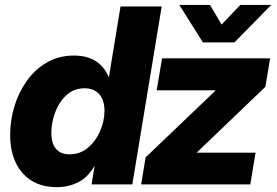

<svg xmlns="http://www.w3.org/2000/svg" viewBox="-20 -754 1133 785"><path d="M212.4 11.2Q122.6 11.2 72 -46.6Q21.5 -104.5 21.5 -202.1Q21.5 -262.7 39.3 -320.6Q57.1 -378.4 90.8 -425Q124.5 -471.7 172.9 -499.3Q221.2 -526.9 282.2 -526.9Q387.2 -526.9 424.8 -438.5H425.3L472.7 -727.5H641.1L521 0H354.5L366.7 -75.7H366.2Q339.4 -28.8 299.6 -8.8Q259.8 11.2 212.4 11.2ZM264.2 -123Q307.6 -123 339.8 -150.4Q372.1 -177.7 389.6 -218.8Q407.2 -259.8 407.2 -301.3Q407.2 -344.7 385.5 -368.9Q363.8 -393.1 326.2 -393.1Q282.2 -393.1 251.7 -365Q221.2 -336.9 205.6 -294.7Q189.9 -252.4 189.9 -210Q189.9 -168 209 -145.5Q228 -123 264.2 -123ZM557.1 0 575.2 -110.4 861.3 -383.8 861.8 -384.8H620.6L642.6 -515.6H1084.5L1064.9 -398.9L785.2 -130.9V-129.9H1024.9L1003.4 0ZM838.4 -733.9 886.2 -653.8 962.4 -733.9H1088.4V-733.4L938.5 -580.6H809.6L713.4 -733.4V-733.9Z"/></svg>

Font: Inter Display ExtraBold
Style: Italic
Weight: 800
Italic angle: -9.39999°
Designer: Rasmus Andersson
Foundry: rsms
Version: Version 4.000;git-a52131595